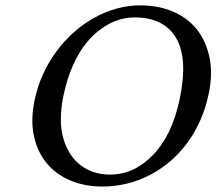

<svg xmlns="http://www.w3.org/2000/svg" viewBox="-20 -678 798 708"><path d="M475.6 -613.8Q445.8 -613.8 415.8 -604.2Q385.7 -594.7 355 -573Q324.2 -551.3 297.9 -519Q271.5 -486.8 249.3 -437.5Q227.1 -388.2 214.4 -327.1Q194.3 -231 214.1 -165.8Q233.9 -100.6 279.1 -67.4Q324.2 -34.2 386.2 -34.2Q474.1 -34.2 544.2 -106.7Q614.3 -179.2 642.1 -310.1Q674.3 -461.9 629.4 -537.8Q584.5 -613.8 475.6 -613.8ZM749 -329.1Q727.5 -229.5 671.9 -152.8Q615.2 -75.7 533.2 -33Q451.2 9.8 356.9 9.8Q292.5 9.8 239.5 -12.5Q186.5 -34.7 152.1 -76.2Q117.7 -117.7 105 -177Q92.3 -236.3 107.9 -310.1Q128.4 -406.7 186.8 -486.6Q245.1 -566.4 327.4 -612.3Q409.7 -658.2 498 -658.2Q564.9 -658.2 619.1 -634.8Q673.3 -611.3 707 -568.1Q740.7 -524.9 752.9 -463.9Q765.1 -403.8 749 -329.1Z"/></svg>

Font: Linux Biolinum G
Style: Italic
Weight: 400
Italic angle: -12°
Designer: Philipp H. Poll
Foundry: Philipp H. Poll
Version: Version 0.5.1